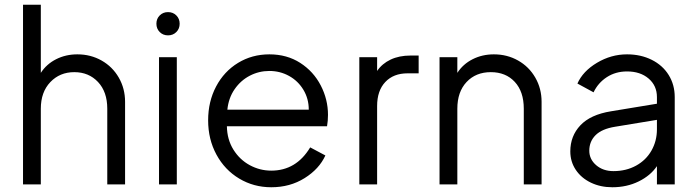

<svg xmlns="http://www.w3.org/2000/svg" viewBox="-20 -777 2940 809"><path d="M77 -757H152V-470Q176 -507 216.5 -527.5Q257 -548 306 -548Q362 -548 408 -522Q454 -496 480.5 -450Q507 -404 507 -348V0H432V-319Q432 -390 393 -431.5Q354 -473 293 -473Q232 -473 192 -431Q152 -389 152 -319V0H77Z M650 -536H725V0H650ZM688 -726Q709 -726 723 -712Q737 -698 737 -677Q737 -656 723 -642Q709 -628 688 -628Q667 -628 653 -642Q639 -656 639 -677Q639 -698 653 -712Q667 -726 688 -726Z M857 -270Q857 -349 890.5 -412.5Q924 -476 983 -512Q1042 -548 1115 -548Q1189 -548 1245 -512Q1301 -476 1331.5 -417Q1362 -358 1362 -293Q1362 -268 1358 -245H936Q937 -189 963.5 -146.5Q990 -104 1032.5 -81Q1075 -58 1123 -58Q1228 -58 1287 -156L1351 -122Q1325 -65 1263.5 -26.5Q1202 12 1123 12Q1049 12 988 -24.5Q927 -61 892 -125.5Q857 -190 857 -270ZM1281 -315Q1281 -361 1258.5 -398.5Q1236 -436 1198 -457Q1160 -478 1115 -478Q1071 -478 1032.5 -458Q994 -438 968.5 -401Q943 -364 938 -315Z M1494 -536H1569V-478Q1590 -509 1626 -526Q1662 -543 1710 -543H1744V-468H1697Q1638 -468 1603.5 -431.5Q1569 -395 1569 -330V0H1494Z M1832 -536H1907V-470Q1931 -507 1971.5 -527.5Q2012 -548 2061 -548Q2117 -548 2163 -522Q2209 -496 2235.5 -450Q2262 -404 2262 -348V0H2187V-319Q2187 -391 2149 -432Q2111 -473 2048 -473Q1985 -473 1946 -431.5Q1907 -390 1907 -319V0H1832Z M2383 -139Q2383 -204 2425.5 -249Q2468 -294 2554 -308L2748 -340V-368Q2748 -416 2713 -446Q2678 -476 2622 -476Q2574 -476 2537 -452Q2500 -428 2481 -388L2413 -425Q2436 -477 2495.5 -512.5Q2555 -548 2622 -548Q2680 -548 2726 -525Q2772 -502 2797.5 -461Q2823 -420 2823 -368V0H2748V-77Q2721 -37 2671 -12.5Q2621 12 2560 12Q2510 12 2469.5 -7.5Q2429 -27 2406 -61.5Q2383 -96 2383 -139ZM2565 -56Q2618 -56 2660 -79Q2702 -102 2725 -142.5Q2748 -183 2748 -232V-272L2572 -243Q2516 -234 2489.5 -207.5Q2463 -181 2463 -142Q2463 -106 2492 -81Q2521 -56 2565 -56Z"/></svg>

Font: Evergrow Sans 
Style: Regular
Weight: 400
Foundry: 10Web
Version: Version 1.000